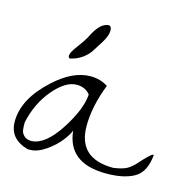

<svg xmlns="http://www.w3.org/2000/svg" viewBox="-74 -504 587 590"><g transform="rotate(15 219.5 -209.0)"><path d="M245.1 -248Q216.8 -175.8 216.8 -113.3Q216.8 -9.8 329.1 -9.8Q357.4 -13.7 371.6 -21.5Q385.7 -29.3 402.3 -48.3Q418.9 -67.4 434.6 -80.1H439.5Q434.6 -25.4 401.9 -6.3Q369.1 12.7 312.5 12.7Q190.4 12.7 180.7 -88.9Q177.7 -78.1 161.1 -56.2Q144.5 -34.2 117.7 -15.6Q90.8 2.9 67.4 2.9Q63.5 2.9 60.5 2.9Q0 -13.7 0 -69.3Q0 -141.6 75.2 -210Q133.8 -263.7 189.5 -263.7Q220.7 -263.7 245.1 -248ZM30.3 -74.2Q30.3 -58.6 31.7 -49.3Q33.2 -40 41.5 -32.2Q49.8 -24.4 65.4 -24.4Q108.4 -26.4 151.9 -93.3Q195.3 -160.2 198.2 -208Q182.6 -227.5 155.3 -227.5Q120.1 -227.5 82 -182.6Q43.9 -137.7 30.3 -74.2ZM113.3 -299.8Q108.4 -301.8 108.4 -307.1Q108.4 -312.5 112.3 -320.3Q116.2 -328.1 129.4 -345.7Q142.6 -363.3 150.4 -377Q171.9 -422.9 196.3 -428.7Q199.2 -429.7 202.1 -429.7Q211.9 -429.7 211.9 -414.1Q211.9 -398.4 196.8 -374Q181.6 -349.6 173.8 -337.9Q150.4 -307.6 113.3 -299.8Z"/></g></svg>

Font: Dawning of a New Day
Style: Regular
Weight: 400
Designer: Kimberly Geswein
Foundry: Kimberly Geswein
Version: Version 1.002 2010